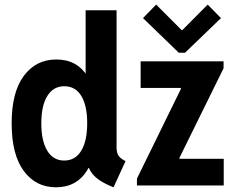

<svg xmlns="http://www.w3.org/2000/svg" viewBox="-20 -796 1005 824"><path d="M467.2 7.8Q434.3 -5.2 411.4 -19.8Q388.6 -34.3 375.1 -52Q361.5 -69.7 356.4 -91.8L377.6 -75.4H338.4L356.6 -137.2V-420.1L335.6 -477.8H347.5V-752H480.3V-163.8Q480.3 -138.1 489.9 -126.1Q499.5 -114.1 518.7 -104.5ZM220.2 7.8Q133.7 7.8 81.8 -62.6Q30 -132.9 30 -266.9Q30 -400 82.1 -470.3Q134.2 -540.7 221.7 -540.7Q310.8 -540.7 355.4 -468.3Q400.1 -395.9 400.1 -268.5Q400.1 -140.2 354.8 -66.2Q309.5 7.8 220.2 7.8ZM255.6 -107Q302.8 -107 328.5 -148.8Q354.2 -190.6 354.2 -267.4Q354.2 -343 328.8 -384.5Q303.3 -425.9 256.1 -425.9Q209 -425.9 183.2 -384.3Q157.3 -342.8 157.3 -266.9Q157.3 -191.5 182.8 -149.2Q208.3 -107 255.6 -107ZM567.7 0V-29.5L756.5 -414.7V-418.6H583.6V-532.9H939.5V-503.1L750.1 -118.6V-114.6H940.2V0ZM650.2 -776.3 759.3 -667H762.7L871.3 -776.3L928.3 -718.3L774.2 -569.8H747.2L593.7 -718.3Z"/></svg>

Font: Reddit Sans Condensed
Style: Regular
Weight: 400
Designer: Stephen Hutchings
Foundry: Reddit
Version: Version 1.014